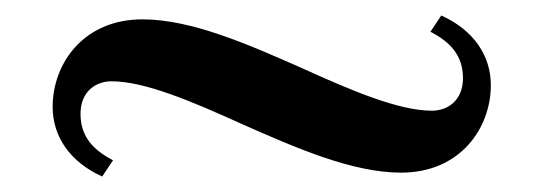

<svg xmlns="http://www.w3.org/2000/svg" viewBox="-20 -387 700 248"><path d="M48 -249C48 -211 70 -178 112 -159L126 -180C101 -193 84 -210 84 -240C84 -269 104 -282 124 -282C167 -282 228 -256 292 -227C362 -196 435 -164 498 -164C575 -164 614 -222 614 -277C614 -315 592 -348 550 -367L536 -346C561 -333 578 -316 578 -286C578 -257 558 -244 538 -244C495 -244 434 -270 370 -299C300 -330 227 -362 164 -362C87 -362 48 -304 48 -249Z"/></svg>

Font: Old Standard
Style: Bold
Weight: 700
Designer: Alexey Kryukov <alexios@thessalonica.org.ru>
Version: Version 2.0.2